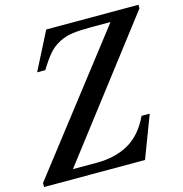

<svg xmlns="http://www.w3.org/2000/svg" viewBox="-119 -872 927 975"><g transform="rotate(-15 344.5 -385.0)"><path d="M695.8 -751 158.2 -49.8H283.2Q381.8 -49.8 452.4 -90.3Q522.9 -130.9 564.9 -221.2H607.9L523.9 0H-6.8V-21L536.1 -722.2H435.1Q372.6 -722.2 334.5 -716.8Q296.4 -711.4 263.4 -693.8Q230.5 -676.3 206.8 -648.7Q183.1 -621.1 152.8 -571.8H109.9L210.9 -770H695.8Z"/></g></svg>

Font: Libre Baskerville
Style: Italic
Weight: 400
Designer: Pablo Impallari, Rodrigo Fuenzalida
Foundry: Pablo Impallari, Rodrigo Fuenzalida
Version: Version 1.000